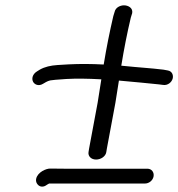

<svg xmlns="http://www.w3.org/2000/svg" viewBox="-20 -639 662 713"><path d="M550.4 15.5C552.8 0.6 543 -12.5 527.4 -12.5H219.2C192.1 -12.5 174.4 -12.7 166.9 -13C152.4 -13.7 119 0.1 114.2 25.5C113 31.5 114.2 37.7 117.4 42.8C121 48.4 126.5 53.5 134.9 54C142.3 54.5 148.3 51.7 155 46.7C156.8 45.6 160.9 43.3 162.5 42.5H518.7C533.1 42.5 547.9 31.3 550.4 15.5ZM336.8 -46.5C354.7 -46.5 372.3 -58.4 374.7 -74L376.8 -86.9L408.5 -256.9L421.6 -339.8C468.5 -335.2 542.6 -329.1 570.4 -325.6L586 -323.6C603.2 -321.1 617.6 -333.7 621.2 -347.1C624.6 -359.7 619.2 -374.6 603.3 -377.3L586.5 -380.4L586.1 -380.4C534.6 -386.6 508.5 -387.1 430.4 -395.1C440.5 -457.1 452.2 -516.5 465.8 -573.8L470.9 -590.2L471 -591C474 -609.9 455.7 -619.4 439.9 -619.2C426.5 -619 409.2 -611.6 405.6 -594.8L400.8 -579.2L400.7 -578.8C386.7 -518.8 375.1 -460.5 365.1 -399.4C320.3 -401.8 275.9 -402.1 235.2 -400L193.7 -397.5C168 -395.9 146.1 -390.7 128.2 -380.6L127.9 -380.4L117.4 -373.9C100 -363.2 97 -346.3 103 -335.1C108.5 -324.9 123.4 -318 139.2 -327.5L151.1 -334.4C155.6 -336.9 160.7 -339 166.4 -340.4C170.8 -341.4 191.9 -343.6 226.8 -345.7C263.9 -347.7 304.2 -347.3 356.3 -344.4L342.5 -257.1L310.8 -87.1L308.7 -74C306.4 -59.6 317.9 -46.5 336.8 -46.5Z"/></svg>

Font: MewTooHand
Style: BdWideIta
Weight: 400
Designer: Mew Too, Robert Jablonski
Version: Version 0.77